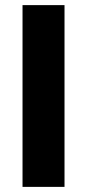

<svg xmlns="http://www.w3.org/2000/svg" viewBox="-20 -730 340 750"><path d="M68 0V-710H232V0Z"/></svg>

Font: Raleway Thin ExtraBold
Style: Regular
Weight: 800
Version: Version 4.026